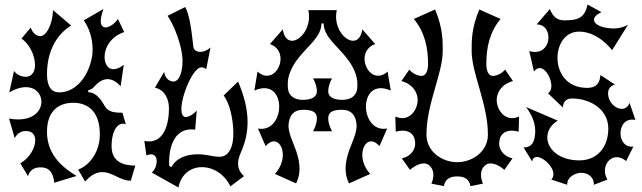

<svg xmlns="http://www.w3.org/2000/svg" viewBox="-20 -790 2843 850"><path d="M319 -11C272 -40 188 -95 188 -206C188 -305 246 -335 304 -335C363 -335 422 -303 422 -195C422 -118 377 -58 326 -39L357 14C384 -18 410 -28 433 -28C480 -28 510 10 559 10L579 -57C535 -57 474 -68 474 -142C474 -219 506 -252 537 -240L522 -291C470 -291 455 -299 438 -330C420 -362 394 -383 372 -381L370 -391C378 -392 388 -395 397 -406C435 -450 475 -451 514 -408L528 -503C473 -461 443 -494 443 -539C443 -579 471 -629 530 -648L502 -706C488 -684 459 -665 442 -669C423 -674 420 -700 438 -750L351 -700C376 -664 390 -617 390 -572C390 -555 388 -538 384 -523C364 -438 307 -381 242 -381C209 -381 188 -405 188 -462C188 -588 253 -652 295 -677L215 -745C212 -680 185 -630 158 -630C141 -630 124 -644 116 -668L75 -619C110 -597 135 -544 135 -502C135 -473 121 -450 94 -450C74 -450 53 -460 42 -476L21 -381C191 -480 230 -228 20 -265L45 -179C63 -210 87 -210 95 -210C124 -210 136 -192 136 -169C136 -136 112 -91 70 -67L104 -10C113 -43 140 -49 158 -49C176 -49 214 -48 220 19Z M770 40C782 -21 826 -50 874 -50C922 -50 973 -21 1000 35L1060 -10C1043 -27 1034 -42 1034 -66C1034 -90 1043 -106 1052 -129C1069 -170 1076 -210 1076 -250C1076 -309 1060 -368 1034 -429L970 -367C997 -334 1013 -260 1013 -201C1013 -179 1011 -159 1006 -144C997 -116 980 -96 953 -96C920 -96 897 -107 856 -107C804 -107 760 -90 739 -50L729 -56C725 -149 758 -228 844 -216L851 -301C842 -289 809 -263 793 -275C757 -302 826 -492 872 -492C884 -492 890 -486 893 -484L912 -580C879 -550 839 -557 836 -583C827 -664 819 -723 800 -759L722 -720C751 -678 788 -584 788 -521C788 -466 772 -429 747 -429C729 -429 709 -446 707 -472L666 -402C713 -391 728 -347 728 -310C728 -247 709 -148 619 -166L628 -102C687 -126 682 -52 652 -26Z M1600 -318C1600 -372 1635 -422 1710 -389L1696 -473C1643 -426 1594 -478 1594 -530C1594 -556 1607 -583 1641 -595L1584 -660C1568 -552 1447 -635 1471 -745H1345C1369 -635 1248 -552 1232 -660L1175 -595C1209 -583 1222 -556 1222 -530C1222 -478 1173 -426 1120 -473L1106 -389C1181 -422 1216 -372 1216 -318C1216 -266 1183 -210 1122 -221L1156 -143C1195 -188 1232 -155 1232 -104C1232 -78 1222 -47 1197 -20L1291 22C1308 -13 1309 -46 1302 -82C1291 -140 1259 -184 1257 -232C1259 -280 1281 -304 1322 -304C1361 -304 1383 -295 1383 -266C1383 -249 1376 -226 1366 -209H1450C1440 -226 1433 -249 1433 -266C1433 -295 1455 -304 1494 -304C1535 -304 1557 -280 1559 -232C1557 -184 1525 -140 1514 -82C1507 -46 1508 -13 1525 22L1619 -20C1594 -47 1584 -78 1584 -104C1584 -155 1621 -188 1660 -143L1694 -221C1633 -210 1600 -266 1600 -318ZM1494 -348C1455 -348 1433 -362 1433 -386C1433 -403 1440 -426 1450 -443H1366C1376 -426 1383 -403 1383 -386C1383 -362 1361 -348 1322 -348C1272 -348 1252 -376 1254 -414C1252 -451 1271 -496 1302 -534C1343 -587 1403 -628 1403 -686H1413C1413 -628 1473 -587 1514 -534C1545 -496 1564 -451 1562 -414C1564 -376 1544 -348 1494 -348Z M2278 -274C2216 -247 2179 -304 2179 -347C2179 -381 2201 -418 2251 -431L2216 -482C2200 -462 2175 -454 2162 -454C2143 -454 2133 -475 2133 -508C2133 -577 2147 -648 2196 -706L2102 -748C2067 -666 2068 -608 2068 -564C2068 -465 2140 -330 2140 -194C2140 -118 2070 -72 2004 -72C1938 -72 1868 -118 1868 -194C1868 -330 1940 -465 1940 -564C1940 -608 1941 -666 1906 -748L1812 -706C1861 -648 1875 -577 1875 -508C1875 -475 1865 -454 1846 -454C1833 -454 1808 -462 1792 -482L1757 -431C1807 -418 1829 -381 1829 -347C1829 -304 1792 -247 1730 -274L1732 -207C1772 -219 1818 -210 1818 -154C1818 -119 1788 -94 1759 -89L1795 -38C1820 -60 1856 -77 1879 -59C1904 -39 1902 -6 1890 23L1945 34C1951 3 1971 -9 2004 -9C2037 -9 2057 3 2063 34L2118 23C2106 -6 2104 -39 2129 -59C2152 -77 2188 -60 2213 -38L2249 -89C2220 -94 2190 -119 2190 -154C2190 -210 2236 -219 2276 -207Z M2491 28C2490 -8 2529 -25 2553 -25C2581 -25 2610 -8 2609 28L2669 5C2633 -55 2691 -128 2752 -77L2784 -141C2746 -137 2727 -168 2727 -200C2727 -234 2748 -268 2793 -259L2767 -335C2761 -316 2747 -308 2732 -308C2705 -308 2672 -337 2672 -377C2672 -394 2680 -409 2702 -416L2638 -458C2636 -430 2627 -401 2579 -401C2488 -401 2448 -469 2448 -534C2448 -592 2481 -649 2541 -650C2603 -651 2655 -611 2690 -568L2760 -680C2739 -669 2718 -664 2699 -664C2619 -664 2575 -705 2643 -736L2581 -770C2569 -709 2536 -700 2479 -700C2446 -700 2429 -715 2414 -750L2356 -682C2391 -682 2408 -654 2408 -624C2408 -587 2380 -547 2323 -564L2344 -473C2377 -519 2421 -454 2421 -409C2421 -395 2416 -383 2406 -377L2472 -314C2473 -342 2489 -354 2512 -354C2593 -354 2673 -306 2673 -221C2673 -136 2622 -80 2545 -80C2455 -80 2403 -130 2403 -182C2403 -209 2417 -236 2449 -256L2309 -316C2335 -281 2353 -242 2349 -196C2345 -155 2331 -138 2298 -137L2336 -75C2338 -89 2346 -95 2357 -95C2384 -95 2430 -54 2430 -19C2430 -10 2427 -2 2421 5Z"/></svg>

Font: Malebolge Adversarial
Style: Regular
Weight: 400
Designer: Ariel Martín Pérez
Foundry: Tunera Type Foundry
Version: Version 0.007;hotconv 1.0.109;makeotfexe 2.5.65596